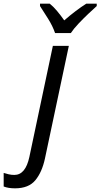

<svg xmlns="http://www.w3.org/2000/svg" viewBox="-146 -786 547 1046"><path d="M-64 240Q-101 240 -126 230V156Q-114 160 -99 163.5Q-84 167 -68 167Q-7 167 14 69L142 -536H229L99 77Q83 152 46.5 196Q10 240 -64 240ZM154 -606Q141 -644 116 -684Q91 -724 72 -753V-766H125Q145 -750 165 -726Q185 -702 204 -675Q235 -702 266 -725.5Q297 -749 324 -766H381V-753Q364 -738 336 -711.5Q308 -685 281.5 -657Q255 -629 240 -606Z"/></svg>

Font: Noto Sans IKEA
Style: Italic
Weight: 400
Italic angle: -12°
Designer: Monotype Design Team
Foundry: Monotype Imaging Inc.
Version: Version 2.001